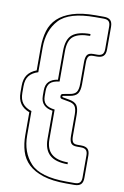

<svg xmlns="http://www.w3.org/2000/svg" viewBox="-98 -866 651 1012"><g transform="rotate(10 227.5 -360.0)"><path d="M330 90Q256 90 206.5 74Q157 58 127.5 30Q98 2 86 -37.5Q74 -77 74 -124V-246Q42 -258 26 -281Q10 -304 10 -341V-376Q10 -413 26 -435.5Q42 -458 74 -470V-595Q74 -642 86 -682Q98 -722 127.5 -750Q157 -778 206.5 -794Q256 -810 330 -810H374Q398 -810 409 -799Q420 -788 420 -764V-643Q420 -619 409 -608Q398 -597 374 -597H353Q334 -597 328 -586.5Q322 -576 322 -557V-440Q322 -405 310.5 -389Q299 -373 269 -368L235 -362Q233 -362 232 -361Q231 -360 231 -358Q231 -356 232.5 -355Q234 -354 236 -354L269 -348Q299 -343 310.5 -327Q322 -311 322 -276V-161Q322 -142 328 -131.5Q334 -121 353 -121H374Q398 -121 409 -110Q420 -99 420 -75V44Q420 68 409 79Q398 90 374 90ZM312 -161V-276Q312 -306 302.5 -320Q293 -334 267 -338L234 -344Q227 -345 224 -348Q221 -351 221 -358Q221 -365 224 -368Q227 -371 234 -372L267 -378Q293 -382 302.5 -396Q312 -410 312 -440V-557Q312 -583 320.5 -595Q329 -607 353 -607H374Q393 -607 401.5 -615.5Q410 -624 410 -643V-764Q410 -783 401.5 -791.5Q393 -800 374 -800H330Q189 -800 136.5 -743Q84 -686 84 -595V-462Q52 -452 36 -432Q20 -412 20 -376V-341Q20 -305 36 -284.5Q52 -264 84 -254V-124Q84 -34 136.5 23Q189 80 330 80H374Q393 80 401.5 71.5Q410 63 410 44V-75Q410 -94 401.5 -102.5Q393 -111 374 -111H353Q329 -111 320.5 -123Q312 -135 312 -161ZM320 -11Q255 -11 224 -39Q193 -67 193 -124V-275Q163 -279 146 -296Q129 -313 129 -344V-372Q129 -404 146 -420.5Q163 -437 193 -441V-595Q193 -658 223.5 -683Q254 -708 320 -708V-698Q260 -698 231.5 -676Q203 -654 203 -595V-433Q168 -429 153.5 -414.5Q139 -400 139 -372V-344Q139 -316 154 -301.5Q169 -287 203 -283V-124Q203 -72 232 -46.5Q261 -21 320 -21Z"/></g></svg>

Font: Bungee Outline
Style: Regular
Weight: 400
Designer: David Jonathan Ross
Foundry: David Jonathan Ross
Version: Version 1.001;PS 1.0;hotconv 1.0.72;makeotf.lib2.5.5900